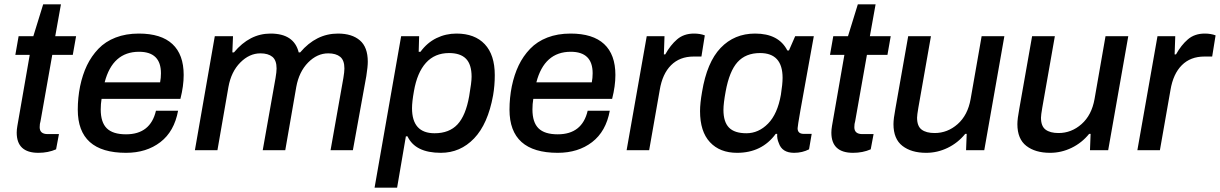

<svg xmlns="http://www.w3.org/2000/svg" viewBox="-20 -693 5629 886"><path d="M157.2 12.2Q57.1 12.2 57.1 -81.1Q57.1 -94.7 60.1 -111.8L117.2 -439.9H50.8L65.9 -525.9H133.8L179.2 -672.9H261.2L234.9 -525.9H331.1L315.9 -439.9H221.2L167 -133.8Q163.1 -122.1 163.1 -106Q163.1 -74.2 200.2 -74.2H252L238.8 -3.9Q202.1 12.2 157.2 12.2Z M561.5 12.2Q338.9 12.2 338.9 -187Q338.9 -241.2 349.6 -294.9Q360.8 -348.6 381.3 -391.4Q401.9 -434.1 434.1 -467.8Q466.3 -501.5 513.7 -519.8Q561 -538.1 620.6 -538.1Q723.6 -538.1 775.6 -489.7Q827.6 -441.4 827.6 -347.2Q827.6 -295.9 812.5 -236.8H448.7Q444.8 -212.9 444.8 -188Q444.8 -128.4 472.9 -100.8Q501 -73.2 561.5 -73.2Q674.3 -73.2 699.7 -182.1H801.8Q784.2 -86.4 720 -37.1Q655.8 12.2 561.5 12.2ZM462.9 -313H718.8Q722.7 -333 722.7 -355Q722.7 -454.1 621.6 -454.1Q499.5 -454.1 462.9 -313Z M879.4 0 971.2 -525.9H1055.2L1052.2 -451.2H1059.6Q1131.8 -538.1 1228.5 -538.1Q1336.9 -538.1 1358.4 -451.2H1365.2Q1439 -538.1 1539.6 -538.1Q1604 -538.1 1640.6 -506.8Q1677.2 -475.6 1677.2 -408.2Q1677.2 -385.3 1670.4 -341.8L1608.4 0H1505.4L1564.5 -333Q1569.3 -361.3 1569.3 -377Q1569.3 -415 1549.8 -430.9Q1530.3 -446.8 1494.6 -446.8Q1443.4 -446.8 1401.6 -404.3Q1359.9 -361.8 1347.2 -292L1296.4 0H1192.4L1251.5 -333Q1256.3 -361.3 1256.3 -377Q1256.3 -415 1236.8 -430.9Q1217.3 -446.8 1181.6 -446.8Q1130.9 -446.8 1088.9 -404.5Q1046.9 -362.3 1034.2 -292L983.4 0Z M1708.5 172.9 1831.1 -525.9H1914.1L1912.1 -454.1H1920.4Q1951.2 -496.1 1994.1 -517.1Q2037.1 -538.1 2086.4 -538.1Q2170.9 -538.1 2217 -489Q2263.2 -439.9 2263.2 -346.2Q2263.2 -298.3 2255.4 -252.9Q2231.4 -120.6 2167.7 -54.2Q2104 12.2 2014.2 12.2Q1896 12.2 1860.4 -64H1853L1812.5 172.9ZM1985.4 -78.1Q2053.2 -78.1 2091.3 -119.1Q2129.4 -160.2 2145 -249Q2156.2 -313.5 2156.2 -338.9Q2156.2 -395.5 2130.4 -421.9Q2104.5 -448.2 2052.2 -448.2Q1986.3 -448.2 1945.6 -403.1Q1904.8 -357.9 1890.1 -272Q1881.3 -223.1 1881.3 -193.8Q1881.3 -78.1 1985.4 -78.1Z M2553.7 12.2Q2331.1 12.2 2331.1 -187Q2331.1 -241.2 2341.8 -294.9Q2353 -348.6 2373.5 -391.4Q2394 -434.1 2426.3 -467.8Q2458.5 -501.5 2505.9 -519.8Q2553.2 -538.1 2612.8 -538.1Q2715.8 -538.1 2767.8 -489.7Q2819.8 -441.4 2819.8 -347.2Q2819.8 -295.9 2804.7 -236.8H2440.9Q2437 -212.9 2437 -188Q2437 -128.4 2465.1 -100.8Q2493.2 -73.2 2553.7 -73.2Q2666.5 -73.2 2691.9 -182.1H2793.9Q2776.4 -86.4 2712.2 -37.1Q2647.9 12.2 2553.7 12.2ZM2455.1 -313H2710.9Q2714.8 -333 2714.8 -355Q2714.8 -454.1 2613.8 -454.1Q2491.7 -454.1 2455.1 -313Z M2871.6 0 2964.4 -525.9H3046.4L3043.5 -441.9H3049.8Q3073.7 -484.9 3104.7 -511.5Q3135.7 -538.1 3182.6 -538.1Q3210.4 -538.1 3232.4 -529.8L3216.8 -432.1H3180.7Q3116.7 -432.1 3076.7 -392.1Q3036.6 -352.1 3024.4 -277.8L2975.6 0Z M3381.3 12.2Q3301.8 12.2 3256.1 -36.9Q3210.4 -85.9 3210.4 -180.2Q3210.4 -216.3 3219.7 -269Q3242.2 -405.8 3305.4 -471.9Q3368.7 -538.1 3464.4 -538.1Q3573.7 -538.1 3613.3 -460H3620.6L3649.4 -525.9H3735.4L3712.4 -398.9Q3660.6 -117.2 3660.6 -101.1Q3660.6 -75.2 3689.5 -75.2H3725.6L3713.4 -3.9Q3682.1 12.2 3644.5 12.2Q3588.4 12.2 3573.7 -33.2Q3564.9 -52.7 3566.4 -75.2H3559.6Q3495.6 12.2 3381.3 12.2ZM3424.3 -78.1Q3480.5 -78.1 3524.2 -122.6Q3567.9 -167 3583.5 -255.9Q3591.3 -305.2 3591.3 -334Q3591.3 -448.2 3487.3 -448.2Q3421.4 -448.2 3383.5 -406.5Q3345.7 -364.7 3328.6 -271Q3318.4 -215.8 3318.4 -186Q3318.4 -130.4 3344 -104.2Q3369.6 -78.1 3424.3 -78.1Z M3916.5 12.2Q3816.4 12.2 3816.4 -81.1Q3816.4 -94.7 3819.3 -111.8L3876.5 -439.9H3810.1L3825.2 -525.9H3893.1L3938.5 -672.9H4020.5L3994.1 -525.9H4090.3L4075.2 -439.9H3980.5L3926.3 -133.8Q3922.4 -122.1 3922.4 -106Q3922.4 -74.2 3959.5 -74.2H4011.2L3998 -3.9Q3961.4 12.2 3916.5 12.2Z M4253.9 12.2Q4185.5 12.2 4144.3 -19.8Q4103 -51.8 4103 -120.1Q4103 -144.5 4111.8 -190.9L4170.9 -525.9H4275.9L4217.8 -195.8Q4211.9 -161.6 4211.9 -149.9Q4211.9 -110.8 4232.9 -95Q4253.9 -79.1 4293 -79.1Q4352.5 -79.1 4399.2 -120.4Q4445.8 -161.6 4459 -235.8L4509.8 -525.9H4614.7L4522 0H4438L4440.9 -75.2H4434.1Q4400.4 -33.7 4353 -10.7Q4305.7 12.2 4253.9 12.2Z M4825.7 12.2Q4757.3 12.2 4716.1 -19.8Q4674.8 -51.8 4674.8 -120.1Q4674.8 -144.5 4683.6 -190.9L4742.7 -525.9H4847.7L4789.6 -195.8Q4783.7 -161.6 4783.7 -149.9Q4783.7 -110.8 4804.7 -95Q4825.7 -79.1 4864.7 -79.1Q4924.3 -79.1 4970.9 -120.4Q5017.6 -161.6 5030.8 -235.8L5081.5 -525.9H5186.5L5093.8 0H5009.8L5012.7 -75.2H5005.9Q4972.2 -33.7 4924.8 -10.7Q4877.4 12.2 4825.7 12.2Z M5228.5 0 5321.3 -525.9H5403.3L5400.4 -441.9H5406.7Q5430.7 -484.9 5461.7 -511.5Q5492.7 -538.1 5539.6 -538.1Q5567.4 -538.1 5589.4 -529.8L5573.7 -432.1H5537.6Q5473.6 -432.1 5433.6 -392.1Q5393.6 -352.1 5381.3 -277.8L5332.5 0Z"/></svg>

Font: Archivo Medium
Style: Italic
Weight: 500
Italic angle: -10°
Designer: Hector Gatti
Foundry: Omnibus-Type
Version: Version 2.001